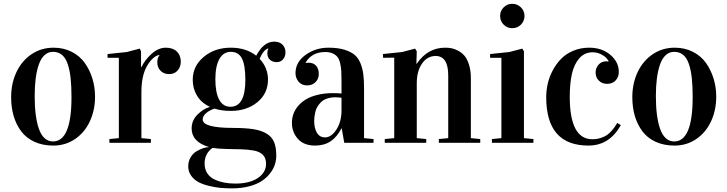

<svg xmlns="http://www.w3.org/2000/svg" viewBox="-20 -758 3860 1019"><path d="M264.2 -504.9Q317.9 -504.9 361.1 -482.7Q404.3 -460.4 430.4 -423.3Q456.5 -386.2 470.5 -340.6Q484.4 -294.9 484.4 -245.1Q484.4 -173.3 457 -114.3Q429.7 -55.2 378.7 -20.3Q327.6 14.6 263.2 14.6Q206.1 14.6 162.4 -5.6Q118.7 -25.9 92 -61.8Q65.4 -97.7 52.2 -143.1Q39.1 -188.5 39.1 -242.2Q39.1 -315.9 67.6 -376Q96.2 -436 147.7 -470.5Q199.2 -504.9 264.2 -504.9ZM261.2 -7.3Q359.4 -7.3 359.4 -242.2Q359.4 -301.3 354.7 -343.8Q350.1 -386.2 339.1 -418.7Q328.1 -451.2 308.6 -467Q289.1 -482.9 261.2 -482.9Q235.4 -482.9 216.3 -465.3Q197.3 -447.8 186 -415.5Q174.8 -383.3 169.4 -341.8Q164.1 -300.3 164.1 -248Q164.1 -193.8 169.4 -151.1Q174.8 -108.4 186 -75.4Q197.3 -42.5 216.3 -24.9Q235.4 -7.3 261.2 -7.3Z M825.7 -463.9V-466.8Q790 -459 760.3 -408Q730.5 -356.9 730.5 -268.1V-24.9L780.8 -20V0H560.5V-20L610.8 -24.9V-451.2H550.8V-471.2L652.8 -481.9L721.7 -500L728.5 -485.8V-401.9H730.5Q750 -441.4 785.4 -473.1Q820.8 -504.9 859.9 -504.9Q897.5 -504.9 918.5 -484.6Q939.5 -464.4 939.5 -430.7Q939.5 -402.8 922.6 -383.8Q905.8 -364.7 877.9 -364.7Q849.1 -364.7 832 -382.6Q814.9 -400.4 814.9 -425.8Q814.9 -451.2 825.7 -463.9Z M1205.1 -504.9Q1286.1 -504.9 1339.8 -462.4Q1379.4 -537.1 1435.1 -537.1Q1463.4 -537.1 1479.2 -521Q1495.1 -504.9 1495.1 -480Q1495.1 -458 1482.2 -443.1Q1469.2 -428.2 1449.2 -428.2Q1426.8 -428.2 1412.8 -440.7Q1398.9 -453.1 1398.9 -475.1Q1398.9 -490.2 1404.3 -499V-501Q1391.6 -498.5 1379.2 -483.2Q1366.7 -467.8 1357.9 -445.8Q1402.3 -398.4 1402.3 -335.4Q1402.3 -262.2 1346.2 -215.8Q1290 -169.4 1204.1 -169.4Q1156.2 -169.4 1118.2 -181.6Q1088.9 -171.4 1072.3 -156Q1055.7 -140.6 1055.7 -124Q1055.7 -79.1 1217.8 -79.1Q1284.7 -79.1 1327.1 -72Q1369.6 -64.9 1397 -47.6Q1424.3 -30.3 1435.3 -2.4Q1446.3 25.4 1446.3 68.8Q1446.3 92.3 1438.7 115.7Q1431.2 139.2 1413.3 162.1Q1395.5 185.1 1369.1 202.6Q1342.8 220.2 1302 231Q1261.2 241.7 1210.9 241.7Q1180.7 241.7 1152.1 239.3Q1123.5 236.8 1090.8 229Q1058.1 221.2 1034.4 209Q1010.7 196.8 994.9 175Q979 153.3 979 125Q979 98.1 991.5 77.1Q1003.9 56.2 1022.5 45.2Q1041 34.2 1057.9 28.6Q1074.7 22.9 1087.9 22.9V22Q997.1 -5.4 997.1 -76.2Q997.1 -118.7 1027.6 -149.4Q1058.1 -180.2 1093.3 -190.4V-191.4Q1048.8 -211.9 1025.9 -249.8Q1002.9 -287.6 1002.9 -334.5Q1002.9 -407.2 1061.3 -456.1Q1119.6 -504.9 1205.1 -504.9ZM1392.1 110.8Q1392.1 80.6 1375 63.5Q1357.9 46.4 1325.9 40.8Q1293.9 35.2 1261.2 34.4Q1228.5 33.7 1183.1 32.7Q1137.7 31.7 1107.9 26.9L1107.4 27.3Q1065.9 57.1 1065.9 109.9Q1065.9 140.1 1080.3 161.9Q1094.7 183.6 1119.4 194.8Q1144 206.1 1170.9 211.2Q1197.8 216.3 1229 216.3Q1304.2 216.3 1348.1 187Q1392.1 157.7 1392.1 110.8ZM1203.1 -191.4Q1282.2 -191.4 1282.2 -334.5Q1282.2 -411.6 1264.2 -447.3Q1246.1 -482.9 1205.1 -482.9Q1165.5 -482.9 1144.3 -444.8Q1123 -406.7 1123 -337.4Q1123 -266.6 1143.3 -229Q1163.6 -191.4 1203.1 -191.4Z M1647.5 -116.2Q1647.5 -77.1 1662.1 -53Q1676.8 -28.8 1705.1 -28.8Q1738.3 -28.8 1765.4 -70.3Q1792.5 -111.8 1792.5 -171.9V-239.3Q1772.9 -241.7 1760.7 -241.7Q1735.4 -241.7 1715.6 -234.9Q1695.8 -228 1684.1 -216.3Q1672.4 -204.6 1664.6 -191.7Q1656.7 -178.7 1653.3 -163.1Q1649.9 -147.5 1648.7 -137.2Q1647.5 -127 1647.5 -116.2ZM1793.5 -77.1H1792.5Q1768.6 -30.8 1734.6 -8.1Q1700.7 14.6 1652.3 14.6Q1592.8 14.6 1561 -21Q1529.3 -56.6 1529.3 -106Q1529.3 -129.9 1536.9 -152.1Q1544.4 -174.3 1561.5 -194.8Q1578.6 -215.3 1603.5 -230.5Q1628.4 -245.6 1665.3 -254.6Q1702.1 -263.7 1747.1 -263.7Q1771 -263.7 1792.5 -261.7V-329.1Q1792.5 -361.3 1791.3 -381.3Q1790 -401.4 1785.2 -422.6Q1780.3 -443.8 1771.2 -455.3Q1762.2 -466.8 1745.8 -474.4Q1729.5 -481.9 1706.1 -481.9Q1634.8 -481.9 1602.1 -425.8V-423.8Q1609.9 -425.3 1617.2 -425.3Q1642.6 -425.3 1657.2 -409.7Q1671.9 -394 1671.9 -364.7Q1671.9 -339.4 1654.3 -322Q1636.7 -304.7 1610.4 -304.7Q1581.5 -304.7 1564.9 -324.2Q1548.3 -343.8 1548.3 -370.1Q1548.3 -427.7 1601.3 -466.3Q1654.3 -504.9 1723.1 -504.9Q1772 -504.9 1806.4 -494.6Q1840.8 -484.4 1861.3 -467.5Q1881.8 -450.7 1893.3 -421.6Q1904.8 -392.6 1908.4 -362.3Q1912.1 -332 1912.1 -288.1V-24.9L1962.4 -20V0H1807.1Z M2191.9 -485.8 2189.9 -419.9H2191.9Q2250 -504.9 2342.3 -504.9Q2359.9 -504.9 2376 -502Q2392.1 -499 2411.6 -488.8Q2431.2 -478.5 2445.3 -461.9Q2459.5 -445.3 2469.2 -414.6Q2479 -383.8 2479 -342.8V-24.9L2528.8 -20V0H2309.1V-20L2358.9 -24.9V-356.9Q2358.9 -460.9 2292 -460.9Q2248 -460.9 2220 -420.9Q2191.9 -380.9 2191.9 -315.9V-24.9L2242.2 -20V0H2022V-20L2072.3 -24.9V-452.1L2013.2 -451.2L2012.2 -471.2L2114.3 -481.9L2183.1 -500Z M2760.7 -485.8V-24.9L2811 -20V0H2590.8V-20L2641.1 -24.9V-451.2H2581.1V-471.2L2683.1 -481.9L2752 -500ZM2634.3 -673.3Q2634.3 -700.2 2653.1 -719Q2671.9 -737.8 2698.7 -737.8Q2725.6 -737.8 2744.6 -719Q2763.7 -700.2 2763.7 -673.3Q2763.7 -646.5 2744.9 -627.4Q2726.1 -608.4 2698.7 -608.4Q2671.9 -608.4 2653.1 -627.2Q2634.3 -646 2634.3 -673.3Z M3106.9 -504.9Q3174.8 -504.9 3219.5 -466.8Q3264.2 -428.7 3264.2 -376Q3264.2 -349.6 3247.6 -331.3Q3231 -313 3202.1 -313Q3175.3 -313 3158.2 -330.1Q3141.1 -347.2 3141.1 -373Q3141.1 -397.5 3157 -415Q3172.9 -432.6 3197.8 -432.6Q3201.2 -432.6 3210 -431.6V-434.1Q3204.1 -443.8 3196 -452.4Q3188 -460.9 3168.5 -470.7Q3148.9 -480.5 3125 -480.5Q3082 -480.5 3054.2 -448.2Q3026.4 -416 3015.1 -365Q3003.9 -314 3003.9 -244.1Q3003.9 -19 3124 -19Q3139.6 -19 3153.1 -21.7Q3166.5 -24.4 3184.8 -32.2Q3203.1 -40 3221.2 -58.6Q3239.3 -77.1 3255.9 -105.5L3274.9 -94.2Q3214.8 14.6 3103 14.6Q2878.9 14.6 2878.9 -242.2Q2878.9 -278.3 2887.2 -314.5Q2895.5 -350.6 2913.8 -385Q2932.1 -419.4 2958.3 -446Q2984.4 -472.7 3022.9 -488.8Q3061.5 -504.9 3106.9 -504.9Z M3561 -504.9Q3614.7 -504.9 3658 -482.7Q3701.2 -460.4 3727.3 -423.3Q3753.4 -386.2 3767.3 -340.6Q3781.2 -294.9 3781.2 -245.1Q3781.2 -173.3 3753.9 -114.3Q3726.6 -55.2 3675.5 -20.3Q3624.5 14.6 3560.1 14.6Q3502.9 14.6 3459.2 -5.6Q3415.5 -25.9 3388.9 -61.8Q3362.3 -97.7 3349.1 -143.1Q3335.9 -188.5 3335.9 -242.2Q3335.9 -315.9 3364.5 -376Q3393.1 -436 3444.6 -470.5Q3496.1 -504.9 3561 -504.9ZM3558.1 -7.3Q3656.2 -7.3 3656.2 -242.2Q3656.2 -301.3 3651.6 -343.8Q3647 -386.2 3636 -418.7Q3625 -451.2 3605.5 -467Q3585.9 -482.9 3558.1 -482.9Q3532.2 -482.9 3513.2 -465.3Q3494.1 -447.8 3482.9 -415.5Q3471.7 -383.3 3466.3 -341.8Q3460.9 -300.3 3460.9 -248Q3460.9 -193.8 3466.3 -151.1Q3471.7 -108.4 3482.9 -75.4Q3494.1 -42.5 3513.2 -24.9Q3532.2 -7.3 3558.1 -7.3Z"/></svg>

Font: VidalokaRegular
Style: Regular
Weight: 400
Designer: Cyreal (www.cyreal.org)
Foundry: Cyreal (www.cyreal.org)
Version: Version 1.000